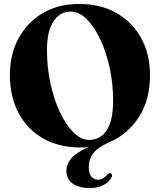

<svg xmlns="http://www.w3.org/2000/svg" viewBox="-20 -733 808 971"><path d="M380 -713Q489 -713 569.5 -667Q650 -621 694.2 -540Q738.5 -459 738.5 -353.5Q738.5 -227.5 682.8 -141.2Q627 -55 536.5 -15.5Q475.5 11 452.2 41.8Q429 72.5 429 110.5Q429 144.5 442.2 160.2Q455.5 176 475 176Q490 176 502.2 168.5Q514.5 161 523 149.5Q531 140.5 539 143Q543.5 144.5 546 149.8Q548.5 155 544 163.5Q534 186 505.5 202Q477 218 435 218Q378.5 218 347 195Q315.5 172 315.5 130Q315.5 98 340.2 68.2Q365 38.5 427 11Q407.5 13 388.5 13Q279 13 198.5 -32.8Q118 -78.5 74 -161.2Q30 -244 30 -354Q30 -457.5 73.8 -538.8Q117.5 -620 196.2 -666.5Q275 -713 380 -713ZM552 -225.5Q552 -311.5 534.2 -391.8Q516.5 -472 486.2 -535.8Q456 -599.5 417.8 -637Q379.5 -674.5 338.5 -674.5Q282 -674.5 249.8 -624Q217.5 -573.5 217.5 -480Q217.5 -391.5 235.2 -310.2Q253 -229 283.5 -164.8Q314 -100.5 352 -63Q390 -25.5 430 -25.5Q487.5 -25.5 519.8 -74.2Q552 -123 552 -225.5Z"/></svg>

Font: Fraunces 72pt
Style: Bold
Weight: 700
Version: Version 1.000;[b76b70a41]